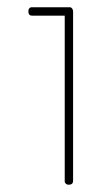

<svg xmlns="http://www.w3.org/2000/svg" viewBox="-20 -752 292 528"><path d="M68 -732H169H170H173Q175 -732 177 -730L178 -729Q180 -727 180 -725L181 -722V-721V-255Q181 -244 169 -244Q164 -244 161 -247Q158 -250 158 -252V-255V-709H68Q58 -709 58 -721Q58 -726 60.5 -729Q63 -732 66 -732Z"/></svg>

Font: Sticks
Style: Regular
Weight: 400
Version: Version 1.1